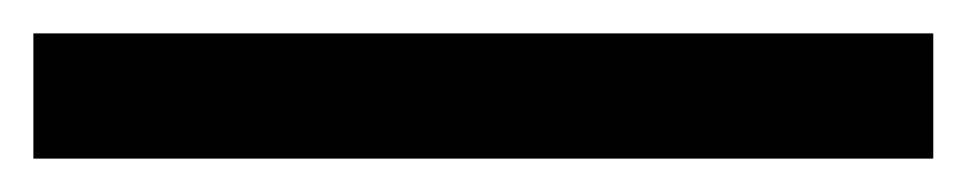

<svg xmlns="http://www.w3.org/2000/svg" viewBox="-20 77 579 115"><path d="M0 97V172H539V97Z"/></svg>

Font: WorkSans-Regular
Style: Regular
Weight: 500
Designer: Wei Huang
Foundry: Wei Huang
Version: ""